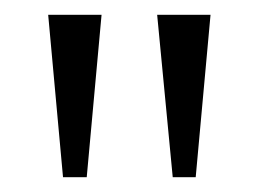

<svg xmlns="http://www.w3.org/2000/svg" viewBox="-20 -734 349 259"><path d="M213 -495 192 -714H264L244 -495ZM65 -495 45 -714H117L97 -495Z"/></svg>

Font: Noto Serif Bengali Condensed Light
Style: Regular
Weight: 300
Width: 3
Designer: Juan Bruce, Universal Thirst, Indian Type Foundry and the Monotype Design Team.
Foundry: Monotype Imaging Inc.
Version: Version 2.003; ttfautohint (v1.8.4.7-5d5b)